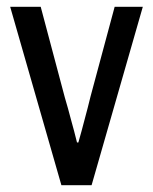

<svg xmlns="http://www.w3.org/2000/svg" viewBox="-20 -546 450 566"><path d="M161 0 10 -526H100L171 -259Q176 -243 180.5 -226Q185 -209 189.5 -192.5Q194 -176 198.5 -159.5Q203 -143 207 -126H211Q216 -143 220.5 -160Q225 -177 229.5 -194Q234 -211 238.5 -228Q243 -245 247 -262L318 -526H401L250 0Z"/></svg>

Font: Archivo Narrow
Style: Regular
Weight: 400
Designer: Hector Gatti
Foundry: Omnibus-Type
Version: Version 3.002